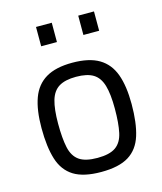

<svg xmlns="http://www.w3.org/2000/svg" viewBox="-109 -793 747 883"><g transform="rotate(-15 264.5 -351.0)"><path d="M264 10Q180 10 133.5 -19Q87 -48 68.5 -107Q50 -166 50 -256Q50 -342 70.5 -398Q91 -454 138 -482Q185 -510 264 -510Q344 -510 391 -482Q438 -454 458.5 -398Q479 -342 479 -256Q479 -166 460.5 -107Q442 -48 395.5 -19Q349 10 264 10ZM264 -57Q322 -57 351 -77.5Q380 -98 389.5 -142Q399 -186 399 -256Q399 -325 387 -366Q375 -407 346 -425Q317 -443 264 -443Q212 -443 182.5 -425Q153 -407 141 -366Q129 -325 129 -256Q129 -186 138.5 -142Q148 -98 177 -77.5Q206 -57 264 -57ZM347 -620V-712H422V-620ZM146 -620V-712H221V-620Z"/></g></svg>

Font: Cairo Play
Style: Regular
Weight: 400
Designer: Mohamed Gaber, Accademia di Belle Arti di Urbino
Foundry: Kief Type Foundry, Accademia di Belle Arti di Urbino
Version: Version 3.119